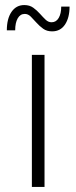

<svg xmlns="http://www.w3.org/2000/svg" viewBox="-20 -739 301 759"><path d="M106 0V-522H156V0ZM186 -615Q165 -615 150.5 -625.5Q136 -636 124 -649.5Q112 -663 101.5 -673.5Q91 -684 78 -684Q60 -684 50 -666.5Q40 -649 40 -619H7Q7 -665 25.5 -692Q44 -719 76 -719Q97 -719 111.5 -708.5Q126 -698 138 -684.5Q150 -671 160.5 -661Q171 -651 184 -651Q202 -651 212 -668Q222 -685 222 -713H255Q255 -669 237 -642Q219 -615 186 -615Z"/></svg>

Font: Modern
Style: Regular
Weight: 300
Designer: Julieta Ulanovsky
Foundry: Julieta Ulanovsky
Version: Version 8.000